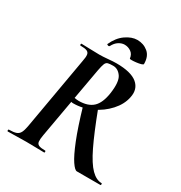

<svg xmlns="http://www.w3.org/2000/svg" viewBox="-184 -931 1004 1063"><g transform="rotate(30 317.5 -399.0)"><path d="M19 0Q15 0 15 -6Q15 -12 19 -12Q48 -12 64 -17.5Q80 -23 88 -38Q96 -53 101 -81L182 -544Q188 -573 186 -587.5Q184 -602 171 -607.5Q158 -613 130 -613Q126 -613 126 -619Q126 -625 130 -625Q153 -625 182.5 -623.5Q212 -622 244 -622Q267 -622 299 -625Q331 -628 351 -628Q445 -628 485 -594.5Q525 -561 512 -503Q502 -454 463 -411Q424 -368 369 -342Q314 -316 253 -316Q250 -316 246.5 -316.5Q243 -317 241 -318L199 -81Q194 -53 195.5 -38Q197 -23 210 -17.5Q223 -12 250 -12Q254 -12 254 -6Q254 0 251 0Q227 0 198.5 -1Q170 -2 136 -2Q103 -2 72.5 -1Q42 0 19 0ZM460 0Q447 0 424.5 -33Q402 -66 372.5 -139.5Q343 -213 308 -333L388 -360Q437 -231 474 -154.5Q511 -78 544 -45Q577 -12 611 -12Q614 -12 614 -6Q614 0 611 0Q550 0 514 0Q478 0 460 0ZM273 -343Q332 -343 363.5 -372Q395 -401 405 -469Q416 -546 395 -576.5Q374 -607 342 -607Q320 -607 309 -604Q298 -601 292.5 -587.5Q287 -574 281 -542L246 -346Q252 -345 259 -344Q266 -343 273 -343ZM402 -688Q399 -714 380.5 -727Q362 -740 339 -740Q321 -740 302.5 -728.5Q284 -717 271 -692Q267 -687 260 -690Q253 -693 254 -695Q277 -746 314.5 -772Q352 -798 387 -798Q427 -798 456 -774Q485 -750 485 -701Q485 -696 472.5 -692.5Q460 -689 443.5 -687Q427 -685 414.5 -685Q402 -685 402 -688Z"/></g></svg>

Font: Cormorant Light
Style: Bold Italic
Weight: 700
Italic angle: -10°
Version: Version 4.000